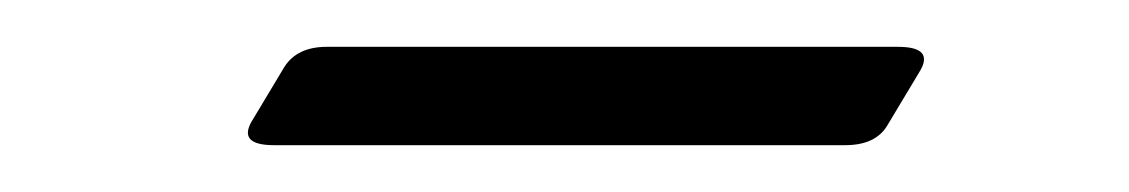

<svg xmlns="http://www.w3.org/2000/svg" viewBox="-20 -290 482 82"><path d="M363.5 -270Q379.5 -270 372.5 -259L359 -236.5Q354 -228 341 -228H97Q81 -228 88 -239L101.5 -261.5Q107 -270 119.5 -270Z"/></svg>

Font: Fraunces 9pt S100 Thin
Style: Italic
Weight: 100
Italic angle: -16°
Version: Version 1.000; ttfautohint (v1.8.3)